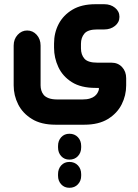

<svg xmlns="http://www.w3.org/2000/svg" viewBox="-20 -418 657 913"><path d="M381 175H244Q176 175 132 148Q88 121 66.5 78.5Q45 36 45 -12V-201Q45 -232 64 -252.5Q83 -273 109 -273Q136 -273 154.5 -252.5Q173 -232 173 -201V-12Q173 0 176.5 12Q180 24 188 33.5Q196 43 212 49Q228 55 254 55H371Q393 55 407.5 50.5Q422 46 430.5 39Q439 32 443.5 24Q448 16 450 9V5Q452 0 447 0H434Q365 0 321.5 -27.5Q278 -55 257.5 -99Q237 -143 237 -191V-211Q237 -262 259 -304Q281 -346 324.5 -372Q368 -398 434 -398H476Q506 -398 527 -381Q548 -364 548 -338Q548 -312 527 -295Q506 -278 476 -278H443Q398 -278 381.5 -258.5Q365 -239 365 -210V-188Q365 -158 381.5 -139Q398 -120 443 -120H510Q541 -120 560.5 -99Q580 -78 580 -46V-12Q580 36 558.5 78.5Q537 121 493 148Q449 175 381 175ZM256 276Q256 251 271 234.5Q286 218 310 218Q335 218 350.5 234.5Q366 251 366 276V283Q366 308 350.5 324.5Q335 341 310 341Q286 341 271 324.5Q256 308 256 283ZM256 410Q256 385 271 368.5Q286 352 310 352Q335 352 350.5 368.5Q366 385 366 410V418Q366 442 350.5 458.5Q335 475 310 475Q286 475 271 458.5Q256 442 256 418Z"/></svg>

Font: Beiruti ExtraBold
Style: Regular
Weight: 800
Designer: Arlette Boutros
Foundry: Boutros
Version: Version 1.41